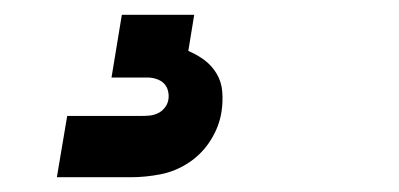

<svg xmlns="http://www.w3.org/2000/svg" viewBox="-20 -20 540 260"><path d="M57 220 71 137H171Q177 137 182.5 136.5Q188 136 193.5 133.5Q199 131 203 126Q207 121 208 115Q209 109 207.5 103Q206 97 202 93Q198 89 192 87Q186 85 180 85H131L145 0H243L235 49Q247 54 257 61.5Q267 69 273.5 80Q280 91 281 104.5Q282 118 280 131Q277 151 265.5 169.5Q254 188 236 200Q218 212 197.5 216Q177 220 157 220Z"/></svg>

Font: Iosevka Term Curly Extrabold
Style: Italic
Weight: 800
Italic angle: -9°
Designer: Belleve Invis
Foundry: Belleve Invis
Version: Version 32.3.0